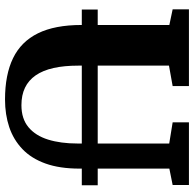

<svg xmlns="http://www.w3.org/2000/svg" viewBox="-24 -760 791 784"><g transform="rotate(90 372.0 -367.5)"><path d="M386 8Q284.5 8 217 -24.8Q149.5 -57.5 115.5 -126.5Q81.5 -195.5 81.5 -304.5V-663L17.5 -676.5V-743H331V-676.5L247.5 -661.5V-291Q247.5 -233.5 257.2 -190Q267 -146.5 287.2 -117.2Q307.5 -88 337.8 -73.5Q368 -59 409 -59Q464.5 -59 499 -87.8Q533.5 -116.5 549.5 -168Q565.5 -219.5 565.5 -288V-662.5L479 -676.5V-743H735V-676.5L668 -663V-296.5Q668 -215 647.2 -157.2Q626.5 -99.5 588.2 -63Q550 -26.5 498.5 -9.2Q447 8 386 8ZM736 -370.5V-305.5H18.5V-370.5Z"/></g></svg>

Font: Merriweather Light 18pt ExtraBold
Style: Regular
Weight: 800
Version: Version 2.100